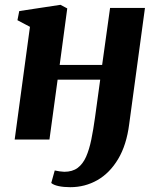

<svg xmlns="http://www.w3.org/2000/svg" viewBox="-20 -580 649 798"><path d="M517 -64.5Q506 22.5 471 81Q436 139.5 384.5 168.8Q333 198 272 198Q244.5 198 223.5 193.5Q202.5 189 193 180.5L207.5 128.5Q215 130.5 227.8 132.2Q240.5 134 247 134Q281 134 302.8 117.8Q324.5 101.5 337.8 71.5Q351 41.5 359.5 0Q368 -41.5 375 -92.5L396.5 -249H219.5L185.5 0H41L104.5 -468.5L52.5 -496L60 -534L231.5 -560L259.5 -545L228 -310H404.5L437.5 -547H582.5Z"/></svg>

Font: Merriweather 36pt ExtraBold
Style: Italic
Weight: 800
Italic angle: -7.8°
Version: Version 2.101